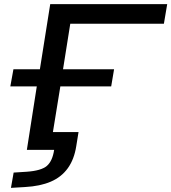

<svg xmlns="http://www.w3.org/2000/svg" viewBox="-20 -725 829 929"><path d="M33 184 46 110 109 106Q180 101 207 77.5Q234 54 242 0H110L158 -307H30L45 -390H173L223 -705H789L773 -610H320L285 -390H532L518 -307H272L236 -86H360L349 -18Q339 46 308 89Q277 132 225.5 154Q174 176 101 180Z"/></svg>

Font: Nunito Sans 7pt Expanded Medium
Style: Italic
Weight: 500
Width: 7
Italic angle: -9°
Designer: Vernon Adams
Foundry: Vernon Adams
Version: Version 3.101;gftools[0.9.27]